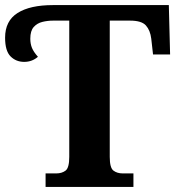

<svg xmlns="http://www.w3.org/2000/svg" viewBox="-25 -734 698 754"><path d="M154 0V-53H196Q218 -53 232.5 -64Q247 -75 247 -118V-653H183Q162 -653 141.5 -648Q121 -643 107.5 -628Q94 -613 94 -582Q94 -562 100.5 -546Q107 -530 124 -511Q101 -491 70 -491Q38 -491 16.5 -512.5Q-5 -534 -5 -586Q-5 -652 44 -683Q93 -714 183 -714H638L643 -520H576L569 -582Q565 -615 548 -634Q531 -653 486 -653H406V-118Q406 -75 420.5 -64Q435 -53 457 -53H499V0Z"/></svg>

Font: NotoSerif-Bold
Style: Regular
Weight: 700
Designer: Monotype Design Team
Foundry: Monotype Imaging Inc.
Version: Version 2.007; ttfautohint (v1.8) -l 8 -r 50 -G 200 -x 14 -D